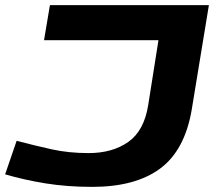

<svg xmlns="http://www.w3.org/2000/svg" viewBox="-32 -720 857 750"><path d="M-12 -39 33 -170Q105 -151 171 -136.5Q237 -122 314 -122Q407 -122 469 -165.5Q531 -209 547 -310L587 -563H140L163 -700H784L717 -292Q690 -133 593.5 -61.5Q497 10 328 10Q231 10 147 -3.5Q63 -17 -12 -39Z"/></svg>

Font: Georama ExtraExtended SemiBold
Style: Italic
Weight: 600
Width: 8
Italic angle: -9°
Designer: Jean-Baptiste Levee
Foundry: Production Type
Version: Version 1.000